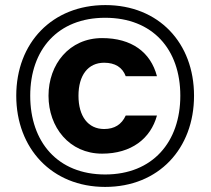

<svg xmlns="http://www.w3.org/2000/svg" viewBox="-20 -728 829 756"><path d="M394 -658C581 -658 690 -534 690 -351C690 -169 581 -41 394 -41C207 -41 99 -169 99 -351C99 -533 208 -658 394 -658ZM475 -273C459 -238 431 -220 390 -220C327 -220 289 -270 289 -351C289 -432 327 -481 390 -481C433 -481 462 -463 475 -428H598C573 -523 498 -578 382 -578C253 -578 171 -475 171 -351C171 -227 253 -123 382 -123C497 -123 573 -182 598 -273ZM395 -708C185 -708 44 -559 44 -351C44 -144 184 8 394 8C605 8 744 -143 744 -351C744 -559 605 -708 395 -708Z"/></svg>

Font: Matrixport Bold
Style: Regular
Weight: 600
Designer: Ninad Kale (Devanagari), Jonny Pinhorn (Latin)
Foundry: Indian Type Foundry
Version: Version 2.000;PS 1.0;hotconv 1.0.79;makeotf.lib2.5.61930; tt